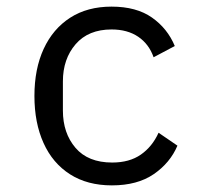

<svg xmlns="http://www.w3.org/2000/svg" viewBox="-20 -548 640 580"><path d="M318 12Q244 12 191.5 -21.5Q139 -55 111.5 -116Q84 -177 84 -258Q84 -340 112 -400.5Q140 -461 192 -494.5Q244 -528 317 -528Q392 -528 439 -495Q486 -462 508 -409L444 -375Q430 -415 397.5 -437Q365 -459 317 -459Q247 -459 208.5 -414.5Q170 -370 170 -302V-214Q170 -146 208 -101.5Q246 -57 319 -57Q371 -57 405.5 -81Q440 -105 459 -147L516 -108Q494 -56 444.5 -22Q395 12 318 12Z"/></svg>

Font: Lilex
Style: Regular
Weight: 400
Monospace: yes
Designer: Mike Abbink, Paul van der Laan, Pieter van Rosmalen, Mikhael Khrustik
Foundry: Mikhael Khrustik
Version: Version 2.510